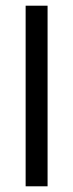

<svg xmlns="http://www.w3.org/2000/svg" viewBox="-20 -654 257 674"><path d="M70 0V-634H147V0Z"/></svg>

Font: Matangi Medium
Style: Regular
Weight: 500
Designer: Prashant Pant
Foundry: The Graphic Ant
Version: Version 3.002